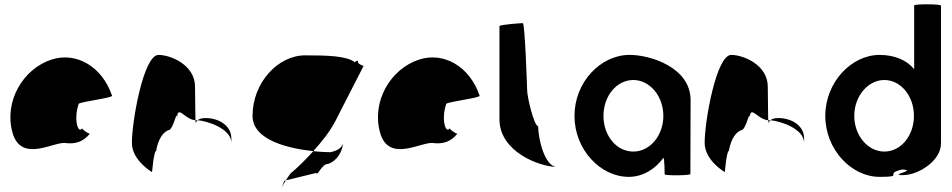

<svg xmlns="http://www.w3.org/2000/svg" viewBox="-20 -810 4402 888"><path d="M38 -196C79 -52 235 -160 286 -148C326 -144 363 -152 395 -191C387 -193 358 -212 360 -217C342 -188 319 -257 344 -330C354 -340 508 -358 498 -368C451 -506 330 -570 220 -535C87 -493 -3 -341 38 -196ZM360 -218V-217ZM396 -192 395 -191C397 -191 397 -191 396 -190Z M590 -149C590 -68 683 -14 683 -14C683 -6 691 -112 702 -112C712 -171 737 -200 759 -208C783 -208 799 -314 799 -261C799 -331 835 -256 884 -254C884 -281 882 -346 882 -409C882 -510 769 -556 713 -556C644 -556 590 -250 590 -149ZM884 -254C885 -246 885 -242 886 -241C886 -237 885 -246 894 -254ZM894 -254C940 -250 1050 -215 1050 -149V-170C1050 -228 994 -264 930 -264C911 -264 900 -259 894 -254Z M1148 -274C1148 -158 1325 -122 1429 -111C1468 -154 1505 -201 1529 -246L1661 -504C1668 -504 1636 -512 1636 -522C1636 -533 1629 -530 1621 -522C1585 -552 1490 -554 1391 -554C1266 -554 1148 -428 1148 -274ZM1295 26C1276 76 1278 62 1302 24ZM1302 24 1442 -10C1450 6 1467 -52 1498 -52C1521 -60 1557 -84 1567 -146C1559 -124 1538 -113 1510 -106C1495 -106 1464 -107 1429 -111C1394 -72 1358 -36 1324 -8C1315 4 1308 15 1302 24Z M1738 -196C1779 -52 1935 -160 1986 -148C2026 -144 2063 -152 2095 -191C2087 -193 2058 -212 2060 -217C2042 -188 2019 -257 2044 -330C2054 -340 2208 -358 2198 -368C2151 -506 2030 -570 1920 -535C1787 -493 1697 -341 1738 -196ZM2060 -218V-217ZM2096 -192 2095 -191C2097 -191 2097 -191 2096 -190Z M2290 -258C2290 -108 2476 -38 2556 -38C2500 -38 2469 -167 2469 -226C2450 -227 2418 -361 2418 -394C2418 -401 2408 -703 2398 -703C2388 -703 2290 -696 2290 -689Z M2637 -274C2637 -118 2757 8 2888 8C2953 8 3011 -28 3048 -80C3054 -76 3054 -4 3054 -4C3054 3 3173 2 3173 -5L3174 -347C3174 -500 2983 -558 2888 -556C2757 -554 2637 -430 2637 -274ZM2771 -274C2771 -366 2832 -440 2909 -440C2985 -440 3048 -366 3048 -274C3048 -184 2987 -109 2909 -109C2830 -109 2771 -184 2771 -274Z M3239 -149C3239 -68 3332 -14 3332 -14C3332 -6 3340 -112 3351 -112C3361 -171 3386 -200 3408 -208C3432 -208 3448 -314 3448 -261C3448 -331 3484 -256 3533 -254C3533 -281 3531 -346 3531 -409C3531 -510 3418 -556 3362 -556C3293 -556 3239 -250 3239 -149ZM3533 -254C3534 -246 3534 -242 3535 -241C3535 -237 3534 -246 3543 -254ZM3543 -254C3589 -250 3699 -215 3699 -149V-170C3699 -228 3643 -264 3579 -264C3560 -264 3549 -259 3543 -254Z M3797 -274C3797 -118 3918 8 4048 8C4168 8 4064 -6 4152 -26C4225 -23 4088 0 4156 0C4227 0 4332 -66 4332 -146V-784C4332 -792 4208 -792 4208 -785V-490C4174 -532 4117 -556 4048 -556C3918 -556 3797 -430 3797 -274ZM3931 -274C3931 -366 3995 -440 4070 -440C4146 -440 4207 -366 4207 -274C4207 -184 4148 -109 4070 -109C3993 -109 3931 -184 3931 -274Z"/></svg>

Font: Ampere
Style: Cnd
Weight: 400
Version: Version 1